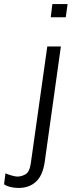

<svg xmlns="http://www.w3.org/2000/svg" viewBox="-102 -740 384 946"><path d="M-10 186Q-22 186 -36 184Q-50 182 -62 178Q-74 174 -82 168L-75 114Q-64 119 -45.5 124.5Q-27 130 -16 130Q4 130 24 118.5Q44 107 50 63L131 -511H198L118 60Q108 126 74.5 156Q41 186 -10 186ZM148 -655 156 -720H231L222 -655Z"/></svg>

Font: Chivo ExtraLight
Style: Italic
Weight: 250
Italic angle: -8.05°
Designer: Hector Gatti
Foundry: Omnibus-Type
Version: Version 2.002